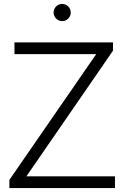

<svg xmlns="http://www.w3.org/2000/svg" viewBox="-20 -962 635 982"><path d="M28 0H568V-60H115L558 -703V-745H54V-685H472L28 -42ZM254 -898C254 -874 274 -854 298 -854C322 -854 342 -874 342 -898C342 -922 322 -942 298 -942C274 -942 254 -922 254 -898Z"/></svg>

Font: Mluvka Light
Style: Regular
Weight: 300
Designer: Modified by Jiří Krblich, Original typeface by Gumpita Rahayu
Foundry: Gumpita Rahayu & Jiří Krblich
Version: Version 2.000;Glyphs 3.1.1 (3134)